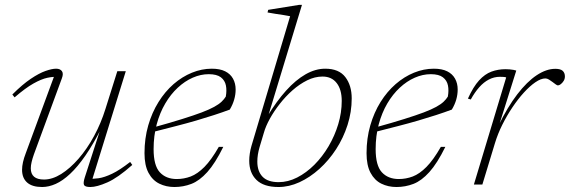

<svg xmlns="http://www.w3.org/2000/svg" viewBox="-20 -740 2286 770"><path d="M320 -28.5 385 -229.5H388.5Q354.5 -162.5 322.8 -116.5Q291 -70.5 261.2 -42.8Q231.5 -15 203.5 -2.5Q175.5 10 149 10Q109 10 88.8 -8Q68.5 -26 68.5 -59Q68.5 -73 72.2 -89.8Q76 -106.5 83.5 -126L200.5 -443.5L212 -431.5Q193.5 -433 169.8 -428Q146 -423 114 -405Q82 -387 38.5 -349.5L29.5 -361Q70 -401.5 103.5 -424Q137 -446.5 162.8 -455.5Q188.5 -464.5 205 -464.5Q221 -464.5 228.2 -454.8Q235.5 -445 228 -425.5L116 -121Q110 -104 106.8 -90.2Q103.5 -76.5 103.5 -65Q103.5 -42.5 116.8 -31.2Q130 -20 156.5 -20Q190 -20 225.5 -42.2Q261 -64.5 295 -103.5Q329 -142.5 357 -194Q385 -245.5 403 -303.5L450.5 -454.5H484.5L347 -10.5L335.5 -23.5Q353 -22 375.8 -25.2Q398.5 -28.5 429.5 -43.2Q460.5 -58 502 -90.5L510.5 -78.5Q452.5 -27 410.5 -8.5Q368.5 10 342.5 10Q321 10 317 1.8Q313 -6.5 320 -28.5Z M817 -442.5Q785 -442.5 753 -428.5Q721 -414.5 692.8 -388.2Q664.5 -362 642.8 -325Q621 -288 608.5 -241.8Q596 -195.5 596 -142Q596 -76 621 -49Q646 -22 689 -22Q717.5 -22 744.8 -32.2Q772 -42.5 799.8 -70.5Q827.5 -98.5 857.5 -151H875.5Q843 -85 811.5 -50Q780 -15 747.5 -2.5Q715 10 679.5 10Q646 10 618.8 -3.5Q591.5 -17 575.5 -47Q559.5 -77 559.5 -125.5Q559.5 -185 574.5 -237Q589.5 -289 615.8 -331Q642 -373 676.2 -402.8Q710.5 -432.5 749.8 -448.5Q789 -464.5 829.5 -464.5Q862 -464.5 883 -454Q904 -443.5 914.5 -424.5Q925 -405.5 925 -381Q925 -361 919.2 -340.8Q913.5 -320.5 901.5 -300.5Q872 -289.5 838.2 -278.5Q804.5 -267.5 766.8 -256.5Q729 -245.5 686.2 -234.5Q643.5 -223.5 596.5 -211.5L597 -229.5Q664 -248 711 -262.8Q758 -277.5 789 -289.2Q820 -301 839 -311.5Q858 -322 868.5 -332Q879 -342 885.5 -352.5Q890 -377 886 -397.2Q882 -417.5 865.8 -430Q849.5 -442.5 817 -442.5Z M1021 -150Q1016.5 -134.5 1014.2 -120Q1012 -105.5 1012 -92Q1012 -53 1033 -31.2Q1054 -9.5 1097.5 -9.5Q1135 -9.5 1171.8 -28.2Q1208.5 -47 1240.8 -79.2Q1273 -111.5 1297.8 -153.5Q1322.5 -195.5 1336.5 -242Q1350.5 -288.5 1350.5 -335Q1350.5 -381 1330.2 -407Q1310 -433 1273.5 -433Q1242.5 -433 1211.8 -417.8Q1181 -402.5 1153 -377.8Q1125 -353 1101.8 -323.2Q1078.5 -293.5 1062 -263.5Q1045.5 -233.5 1038.5 -208.5ZM1143.5 -675Q1134 -677 1118.2 -679.5Q1102.5 -682 1085 -684.5Q1067.5 -687 1053 -690L1055.5 -700.5L1179.5 -720.5H1191L1055 -273H1052Q1089 -334 1127.5 -376.8Q1166 -419.5 1205.5 -442Q1245 -464.5 1284.5 -464.5Q1339 -464.5 1364.8 -431Q1390.5 -397.5 1390.5 -345.5Q1390.5 -291 1373.8 -238.8Q1357 -186.5 1327.8 -141.5Q1298.5 -96.5 1260.8 -62.5Q1223 -28.5 1181 -9.2Q1139 10 1097 10Q1037.5 10 1008.5 -18.5Q979.5 -47 979.5 -95.5Q979.5 -109.5 981.8 -124.5Q984 -139.5 988.5 -155Z M1707.5 -442.5Q1675.5 -442.5 1643.5 -428.5Q1611.5 -414.5 1583.2 -388.2Q1555 -362 1533.2 -325Q1511.5 -288 1499 -241.8Q1486.5 -195.5 1486.5 -142Q1486.5 -76 1511.5 -49Q1536.5 -22 1579.5 -22Q1608 -22 1635.2 -32.2Q1662.5 -42.5 1690.2 -70.5Q1718 -98.5 1748 -151H1766Q1733.5 -85 1702 -50Q1670.5 -15 1638 -2.5Q1605.5 10 1570 10Q1536.5 10 1509.2 -3.5Q1482 -17 1466 -47Q1450 -77 1450 -125.5Q1450 -185 1465 -237Q1480 -289 1506.2 -331Q1532.5 -373 1566.8 -402.8Q1601 -432.5 1640.2 -448.5Q1679.5 -464.5 1720 -464.5Q1752.5 -464.5 1773.5 -454Q1794.5 -443.5 1805 -424.5Q1815.5 -405.5 1815.5 -381Q1815.5 -361 1809.8 -340.8Q1804 -320.5 1792 -300.5Q1762.5 -289.5 1728.8 -278.5Q1695 -267.5 1657.2 -256.5Q1619.5 -245.5 1576.8 -234.5Q1534 -223.5 1487 -211.5L1487.5 -229.5Q1554.5 -248 1601.5 -262.8Q1648.5 -277.5 1679.5 -289.2Q1710.5 -301 1729.5 -311.5Q1748.5 -322 1759 -332Q1769.5 -342 1776 -352.5Q1780.5 -377 1776.5 -397.2Q1772.5 -417.5 1756.2 -430Q1740 -442.5 1707.5 -442.5Z M2010 -429.5Q2006 -431 1999.8 -431.5Q1993.5 -432 1985 -432Q1961.5 -432 1940.8 -421.2Q1920 -410.5 1902 -390.2Q1884 -370 1868 -341L1856.5 -344.5Q1878 -392 1901.2 -417.5Q1924.5 -443 1951 -452.8Q1977.5 -462.5 2007.5 -462.5Q2015.5 -462.5 2023.8 -461.8Q2032 -461 2039.2 -459.8Q2046.5 -458.5 2050.5 -457L1981 -236H1979Q2015.5 -311 2054.5 -361.8Q2093.5 -412.5 2132.2 -438.2Q2171 -464 2207 -464Q2228 -464 2236.8 -455.8Q2245.5 -447.5 2245.5 -433.5Q2245.5 -423.5 2240.5 -415.5Q2235.5 -407.5 2229 -402.5Q2222.5 -397.5 2217.5 -397.5Q2214.5 -397.5 2208.8 -401.5Q2203 -405.5 2196 -411Q2189.5 -416 2181.8 -420.8Q2174 -425.5 2167.5 -425.5Q2149.5 -425.5 2127.2 -410.2Q2105 -395 2081.2 -369Q2057.5 -343 2035 -309.5Q2012.5 -276 1994.2 -239.2Q1976 -202.5 1965 -166L1914.5 0H1880.5Z"/></svg>

Font: Newsreader ExtraLight
Style: Italic
Weight: 250
Italic angle: -17°
Designer: Hugues Gentile
Foundry: Production Type
Version: Version 1.003